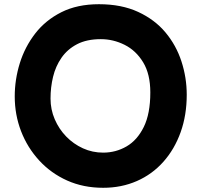

<svg xmlns="http://www.w3.org/2000/svg" viewBox="-20 -825 957 912"><path d="M470 67Q376 67 299 32.5Q222 -2 166 -63Q110 -124 80 -202Q50 -280 50 -367Q50 -447 74 -524.5Q98 -602 147 -665.5Q196 -729 271.5 -767Q347 -805 450 -805Q557 -805 636 -768.5Q715 -732 766 -671Q817 -610 842 -533Q867 -456 867 -375Q867 -278 838 -197Q809 -116 756 -56.5Q703 3 630 35Q557 67 470 67ZM470 -100Q530 -100 581 -129.5Q632 -159 663 -222Q694 -285 694 -386Q694 -473 660 -529Q626 -585 572 -612Q518 -639 459 -639Q392 -639 346 -615Q300 -591 272 -550.5Q244 -510 232 -460Q220 -410 220 -357Q220 -305 240 -258.5Q260 -212 294.5 -176.5Q329 -141 374 -120.5Q419 -100 470 -100Z"/></svg>

Font: Mochiy Pop P One
Style: Regular
Weight: 400
Designer: FONTDASU
Foundry: FONTDASU / Google Inc. / Adobe
Version: Version 2.000